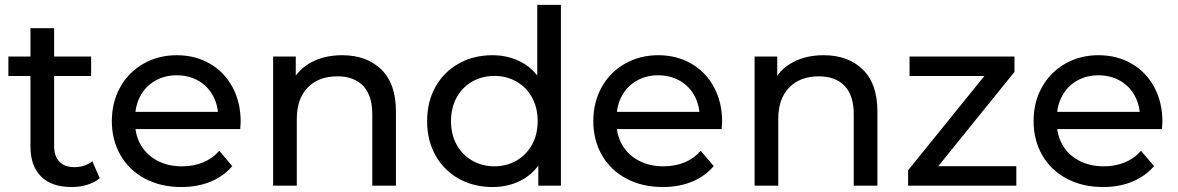

<svg xmlns="http://www.w3.org/2000/svg" viewBox="-20 -762 4833 788"><path d="M105 -160.9V-646.3H202.1V-164.1Q202.1 -121.1 223.6 -98.6Q245 -76 285 -76Q329.3 -76 359 -100.3L389.3 -30.6Q368 -12.6 337.5 -3.5Q307 5.6 273.7 5.6Q192.3 5.6 148.6 -37.5Q105 -80.6 105 -160.9ZM14.4 -529.9H354V-450H14.4Z M439 -265Q439 -342.6 473.4 -404.2Q507.9 -465.9 568.8 -500.6Q629.7 -535.4 705.4 -535.4Q781 -535.4 840.7 -501.1Q900.4 -466.9 934.1 -404.6Q967.7 -342.3 967.7 -262.3Q966.9 -247.4 966 -232.4H515.1V-302.9H914.7L875.9 -278.4Q875.9 -328.3 854.6 -368.2Q833.4 -408.1 794.1 -430.6Q754.7 -453 705.4 -453Q656.1 -453 616.9 -430.6Q577.6 -408.1 555.9 -367.8Q534.3 -327.4 534.3 -275.9V-259.9Q534.3 -207 558.4 -166.1Q582.6 -125.1 626.4 -102.3Q670.1 -79.4 727 -79.4Q774 -79.4 812.8 -95.2Q851.6 -111 879.9 -143.1L933.3 -80.3Q897.6 -38.4 844.1 -16.4Q790.7 5.6 724.4 5.6Q640.1 5.6 575.2 -28.8Q510.3 -63.1 474.6 -124.9Q439 -186.6 439 -265Z M1101 -529.9H1193.9V-387.1L1178.1 -425.3Q1204.6 -478 1258.5 -506.7Q1312.4 -535.4 1384.3 -535.4Q1484.7 -535.4 1544.9 -476.9Q1605 -418.4 1605 -305V0H1507.9V-293.9Q1507.9 -370 1470.5 -409.4Q1433.1 -448.7 1364.7 -448.7Q1287.7 -448.7 1242.9 -402.8Q1198.1 -356.9 1198.1 -273.3V0H1101Z M1733 -265Q1733 -345.1 1767.7 -406.4Q1802.4 -467.6 1863.4 -501.5Q1924.3 -535.4 2001.1 -535.4Q2068.8 -535.4 2123.5 -504.9Q2178.1 -474.4 2209.8 -413.2Q2241.4 -352 2241.4 -264.6Q2241.4 -177.1 2210.2 -116.3Q2179 -55.4 2124.6 -24.9Q2070.3 5.6 2001.1 5.6Q1924.3 5.6 1863.4 -28.4Q1802.4 -62.3 1767.7 -123.6Q1733 -184.9 1733 -265ZM2186.7 -265Q2186.7 -319.6 2163.6 -361.8Q2140.5 -404 2099.7 -427.2Q2058.9 -450.4 2008.9 -450.4Q1958.8 -450.4 1918 -427.2Q1877.2 -404 1854.1 -361.8Q1831 -319.6 1831 -265Q1831 -210.4 1854.1 -168.4Q1877.2 -126.4 1918 -102.9Q1958.8 -79.4 2008.9 -79.4Q2058.9 -79.4 2099.7 -102.9Q2140.5 -126.4 2163.6 -168.4Q2186.7 -210.4 2186.7 -265ZM2189.3 -142 2195 -266 2185 -390V-742H2282.1V0H2189.3Z M2415 -265Q2415 -342.6 2449.4 -404.2Q2483.9 -465.9 2544.8 -500.6Q2605.7 -535.4 2681.4 -535.4Q2757 -535.4 2816.7 -501.1Q2876.4 -466.9 2910.1 -404.6Q2943.7 -342.3 2943.7 -262.3Q2942.9 -247.4 2942 -232.4H2491.1V-302.9H2890.7L2851.9 -278.4Q2851.9 -328.3 2830.6 -368.2Q2809.4 -408.1 2770.1 -430.6Q2730.7 -453 2681.4 -453Q2632.1 -453 2592.9 -430.6Q2553.6 -408.1 2531.9 -367.8Q2510.3 -327.4 2510.3 -275.9V-259.9Q2510.3 -207 2534.4 -166.1Q2558.6 -125.1 2602.4 -102.3Q2646.1 -79.4 2703 -79.4Q2750 -79.4 2788.8 -95.2Q2827.6 -111 2855.9 -143.1L2909.3 -80.3Q2873.6 -38.4 2820.1 -16.4Q2766.7 5.6 2700.4 5.6Q2616.1 5.6 2551.2 -28.8Q2486.3 -63.1 2450.6 -124.9Q2415 -186.6 2415 -265Z M3077 -529.9H3169.9V-387.1L3154.1 -425.3Q3180.6 -478 3234.5 -506.7Q3288.4 -535.4 3360.3 -535.4Q3460.7 -535.4 3520.9 -476.9Q3581 -418.4 3581 -305V0H3483.9V-293.9Q3483.9 -370 3446.5 -409.4Q3409.1 -448.7 3340.7 -448.7Q3263.7 -448.7 3218.9 -402.8Q3174.1 -356.9 3174.1 -273.3V0H3077Z M3707 -63 4046.9 -483.4 4066 -450H3712.9V-529.9H4143.6V-466.9L3803.7 -46.4L3782.3 -79.9H4151.1V0H3707Z M4222 -265Q4222 -342.6 4256.4 -404.2Q4290.9 -465.9 4351.8 -500.6Q4412.7 -535.4 4488.4 -535.4Q4564 -535.4 4623.7 -501.1Q4683.4 -466.9 4717.1 -404.6Q4750.7 -342.3 4750.7 -262.3Q4749.9 -247.4 4749 -232.4H4298.1V-302.9H4697.7L4658.9 -278.4Q4658.9 -328.3 4637.6 -368.2Q4616.4 -408.1 4577.1 -430.6Q4537.7 -453 4488.4 -453Q4439.1 -453 4399.9 -430.6Q4360.6 -408.1 4338.9 -367.8Q4317.3 -327.4 4317.3 -275.9V-259.9Q4317.3 -207 4341.4 -166.1Q4365.6 -125.1 4409.4 -102.3Q4453.1 -79.4 4510 -79.4Q4557 -79.4 4595.8 -95.2Q4634.6 -111 4662.9 -143.1L4716.3 -80.3Q4680.6 -38.4 4627.1 -16.4Q4573.7 5.6 4507.4 5.6Q4423.1 5.6 4358.2 -28.8Q4293.3 -63.1 4257.6 -124.9Q4222 -186.6 4222 -265Z"/></svg>

Font: iiserrat Thin
Style: Regular
Weight: 100
Designer: Akira Ohta
Foundry: Akira Ohta
Version: Version 1.200;Glyphs 3.3.1 (3343)